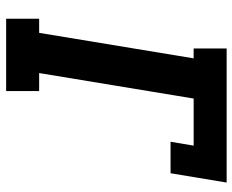

<svg xmlns="http://www.w3.org/2000/svg" viewBox="-88 -688 775 640"><g transform="rotate(90 300.0 -367.5)"><path d="M42 0V-110H89L174 -625H141V-735H588L557 -548H452L465 -625H308L223 -110H283V0Z"/></g></svg>

Font: Iosevka HT Extrabold Extended
Style: Italic
Weight: 800
Width: 7
Italic angle: -9°
Monospace: yes
Designer: Belleve Invis
Foundry: Belleve Invis
Version: Version 32.3.0; ttfautohint (v1.8.4)